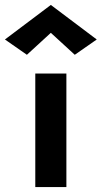

<svg xmlns="http://www.w3.org/2000/svg" viewBox="-71 -758 412 778"><path d="M135 -625 38 -536 -51 -598 135 -738 321 -598 232 -536ZM72 -460H198V0H72Z"/></svg>

Font: Von Semi
Style: Regular
Weight: 600
Version: Version 4.000; ttfautohint (v1.8.4.7-5d5b)